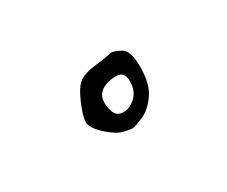

<svg xmlns="http://www.w3.org/2000/svg" viewBox="-38 -176 317 268"><g transform="rotate(-30 120.5 -42.5)"><path d="M82 -7.8Q68.4 -20.5 68.4 -29.8Q68.4 -39.1 77.1 -59.1Q85.9 -79.1 94.7 -84.5Q103.5 -89.8 116.2 -91.3Q128.9 -92.8 136.7 -94.2Q144.5 -95.7 147.5 -96.2Q150.4 -96.7 161.6 -91.3Q172.9 -85.9 172.9 -58.6Q172.9 -31.2 162.1 -16.1Q151.4 -1 138.7 4.4Q126 9.8 121.6 10.3Q117.2 10.7 106.4 7.8Q95.7 4.9 82 -7.8ZM136.7 -64.5H135.7Q104.5 -62.5 104.5 -40Q104.5 -31.2 107.9 -23.4Q111.3 -15.6 121.6 -15.6Q131.8 -15.6 141.1 -24.4Q150.4 -33.2 150.4 -48.8Q150.4 -64.5 136.7 -64.5Z"/></g></svg>

Font: Drukaatie burti
Style: Thin
Weight: 100
Version: Version 0.14